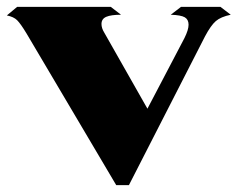

<svg xmlns="http://www.w3.org/2000/svg" viewBox="-40 -527 693 560"><path d="M313 -484Q284 -484 270 -478Q256 -472 256 -457Q256 -445 264 -432L390 -210L498 -416Q510 -440 510 -455Q510 -470 499 -476.5Q488 -483 458 -484L488 -507H603L633 -484Q604 -478 589.5 -465.5Q575 -453 558 -421L336 13H299L37 -430Q20 -458 10 -468Q0 -478 -20 -482L10 -507H283Z"/></svg>

Font: FFF_Oezguer-Guendem
Style: Bold
Weight: 700
Designer: bBox Type GmbH
Foundry: bBox Type GmbH
Version: Version 1.004